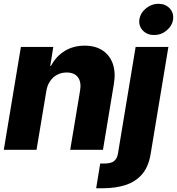

<svg xmlns="http://www.w3.org/2000/svg" viewBox="-25 -795 939 1019"><path d="M220.7 -311 168.9 0H-4.9L85.9 -545.9H257.8L241.7 -445.3H245.6Q271.5 -495.1 317.6 -523.9Q363.8 -552.7 424.3 -552.7Q481.4 -552.7 519.8 -527.1Q558.1 -501.5 574 -455.6Q589.8 -409.7 579.1 -347.7L521.5 0H347.7L399.9 -313.5Q407.7 -358.9 388.9 -384.5Q370.1 -410.2 328.6 -410.2Q301.3 -410.2 278.8 -398.4Q256.3 -386.7 241 -364.5Q225.6 -342.3 220.7 -311ZM694.8 -545.9H868.7L774.4 22.9Q763.2 90.3 729 129.9Q694.8 169.4 641.6 186.8Q588.4 204.1 520.5 204.1H485.4L506.8 72.8H528.3Q564.5 72.8 580.6 59.8Q596.7 46.9 601.1 19.5ZM792.5 -609.4Q755.9 -608.9 732.9 -633.3Q710 -657.7 714.8 -691.9Q720.2 -726.6 749.8 -750.7Q779.3 -774.9 815.9 -774.9Q853 -774.9 875.5 -750.7Q897.9 -726.6 893.6 -691.9Q888.7 -657.7 859.4 -633.3Q830.1 -608.9 792.5 -609.4Z"/></svg>

Font: Inter Tight ExtraBold
Style: Italic
Weight: 800
Italic angle: -9.39999°
Designer: Rasmus Andersson
Foundry: rsms
Version: Version 3.004